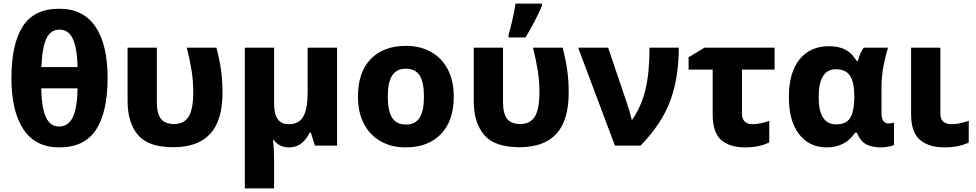

<svg xmlns="http://www.w3.org/2000/svg" viewBox="-20 -816 5470 1076"><path d="M312 10Q179 10 111.5 -91Q44 -192 44 -379Q44 -569 107.5 -668Q171 -767 312 -767Q447 -767 515 -666.5Q583 -566 583 -379Q583 -189 518.5 -89.5Q454 10 312 10ZM212 -440H415Q412 -547 388 -598.5Q364 -650 314 -650Q263 -650 239.5 -599Q216 -548 212 -440ZM415 -321H211Q213 -213 237 -160Q261 -107 312 -107Q363 -107 388 -159.5Q413 -212 415 -321Z M695 -250V-549H859V-244Q859 -179 882 -150Q905 -121 956 -121Q1011 -121 1037 -162Q1063 -203 1063 -301Q1063 -361 1054 -418.5Q1045 -476 1027 -549H1193Q1211 -479 1219 -421.5Q1227 -364 1227 -297Q1227 -141 1158 -66Q1089 9 951 9Q811 9 753 -60Q695 -129 695 -250Z M1869 0H1745L1722 -73H1715Q1676 10 1599 10Q1544 10 1513 -33H1510Q1513 -10 1514.5 22Q1516 54 1516 84V240H1352V-549H1516V-236Q1516 -178 1536 -149Q1556 -120 1598 -120Q1656 -120 1680 -163.5Q1704 -207 1704 -297V-549H1869Z M2253 10Q2175 10 2114.5 -23.5Q2054 -57 2020 -121.5Q1986 -186 1986 -275Q1986 -411 2057.5 -485Q2129 -559 2256 -559Q2334 -559 2394.5 -525.5Q2455 -492 2489 -428Q2523 -364 2523 -275Q2523 -139 2451 -64.5Q2379 10 2253 10ZM2255 -118Q2308 -118 2332 -157Q2356 -196 2356 -275Q2356 -354 2332 -392.5Q2308 -431 2254 -431Q2202 -431 2177.5 -392.5Q2153 -354 2153 -275Q2153 -196 2177 -157Q2201 -118 2255 -118Z M2635 -250V-549H2799V-244Q2799 -179 2822 -150Q2845 -121 2896 -121Q2951 -121 2977 -162Q3003 -203 3003 -301Q3003 -361 2994 -418.5Q2985 -476 2967 -549H3133Q3151 -479 3159 -421.5Q3167 -364 3167 -297Q3167 -141 3098 -66Q3029 9 2891 9Q2751 9 2693 -60Q2635 -129 2635 -250ZM2830 -621Q2841 -658 2852.5 -708.5Q2864 -759 2869 -796H3017V-783Q2980 -697 2925 -606H2830Z M3388 -549 3492 -242Q3508 -197 3520 -146H3524Q3574 -219 3597 -313Q3620 -407 3620 -549H3784Q3784 -381 3736.5 -252Q3689 -123 3570 0H3426L3220 -549Z M4321 -426H4138V-179Q4138 -150 4153.5 -135Q4169 -120 4197 -120Q4240 -120 4291 -139V-18Q4266 -5 4231 2.5Q4196 10 4156 10Q4069 10 4021.5 -31.5Q3974 -73 3974 -175V-426H3839V-495L3928 -549H4321Z M4401 -272Q4401 -410 4461 -483.5Q4521 -557 4625 -557Q4682 -557 4719 -537Q4756 -517 4780 -475H4788Q4801 -524 4821 -549H4957Q4943 -508 4931.5 -448Q4920 -388 4920 -325V-182Q4920 -124 4961 -124Q4969 -124 4977 -125.5Q4985 -127 4990 -129V-3Q4983 1 4960 5.5Q4937 10 4920 10Q4865 10 4833 -8Q4801 -26 4782 -72H4772Q4717 10 4613 10Q4516 10 4458.5 -63.5Q4401 -137 4401 -272ZM4768 -267V-273Q4768 -352 4744.5 -390Q4721 -428 4664 -428Q4568 -428 4568 -271Q4568 -119 4666 -119Q4721 -119 4743.5 -153.5Q4766 -188 4768 -267Z M5250 -178Q5250 -148 5267 -134Q5284 -120 5313 -120Q5355 -120 5409 -139V-17Q5351 10 5273 10Q5186 10 5136 -32Q5086 -74 5086 -175V-549H5250Z"/></svg>

Font: Noto Sans UI ExtraBold
Style: Regular
Weight: 800
Designer: Monotype Design Team
Foundry: Monotype Imaging Inc.
Version: Version 1.001